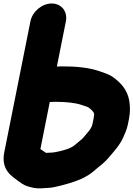

<svg xmlns="http://www.w3.org/2000/svg" viewBox="-25 -782 745 1072"><path d="M497.1 -118 491.5 -90C488.1 -73.1 477.7 -57.4 466.2 -44.5C456.7 -34 441.6 -13.8 433.8 -6.4C425.7 1.3 417.4 5.7 397 24.3C389.6 31.2 383.7 34.6 368.1 43.2C343.6 54 313.8 62.1 280.4 68L269.3 69.5C253.6 70 238.5 71.9 231.4 71.4C221.6 63.5 212.1 59 200.5 50.3L252.9 -212.5C262.6 -212.5 274.9 -212.9 286.6 -213.5C340.1 -213.4 395.5 -208.5 429.7 -196.3C446.5 -190.7 463.7 -185.6 470 -181.4C492.5 -164.1 502.9 -152.5 500.1 -138C498.7 -131.4 498.4 -124.6 497.1 -118ZM292.5 -410.5 342.9 -663C353.6 -716.9 318.6 -762.5 263.7 -762.5C208.9 -762.5 155.6 -716.9 144.9 -663L-1.1 68C-21.5 170.5 45.7 204.4 81.8 232.2C82.1 232.4 82.7 232.9 83.2 233.2L100.8 245.2C117.1 256.3 142.7 263 168.4 268C197.6 272.3 219.7 267.5 235.6 267.5C249.7 267.5 265 265.6 279 262.5C330.4 251.2 379.6 237.7 426.2 218.1C426.8 217.8 428.1 217.2 428.9 216.8L449.2 206.7C474 193.9 496.3 176.1 514.3 159.8L527.8 148.6C551.8 130.9 572.8 109.5 591.3 87.1C612.4 62 644.9 27.1 663.8 -16.5L675.1 -42.7C681.5 -57.8 686 -72.6 689.1 -88L695.1 -118C703.4 -159.8 700.8 -190.2 697 -218.5C686 -281 650.1 -318.7 610.1 -348.3C583.3 -369 552.7 -375.8 526.9 -385.6C468.2 -405.3 397.5 -411.5 322.2 -411.5C311.6 -411.5 301.4 -410.5 292.5 -410.5Z"/></svg>

Font: Smoothie
Style: ExBdIt
Weight: 800
Foundry: Cannot Into Space Fonts
Version: Version 0.8